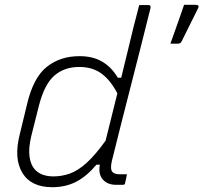

<svg xmlns="http://www.w3.org/2000/svg" viewBox="-20 -770 847 800"><path d="M720 -588H690Q703 -625 711.5 -648.5Q720 -672 728 -695Q736 -718 747 -750H794Q813 -750 805 -735Q790 -704 781 -686.5Q772 -669 763 -650.5Q754 -632 737 -598Q735 -594 731.5 -591Q728 -588 720 -588ZM311 -536Q367 -536 406 -513Q445 -490 471 -446H485Q498 -499 511 -552.5Q524 -606 537 -660Q542 -680 547.5 -700Q553 -720 560 -749H598Q610 -749 607 -736Q568 -579 526.5 -417.5Q485 -256 446 -99Q438 -64 449 -53Q458 -44 477 -44H509Q508 -37 505.5 -26.5Q503 -16 501 -6Q500 0 492 0H463Q428 0 408.5 -22Q389 -44 396 -84H382Q341 -35 297 -12.5Q253 10 198 10Q109 10 73 -50Q37 -110 62 -209L93 -337Q119 -447 175 -491.5Q231 -536 311 -536ZM128 -61Q154 -35 203 -35Q238 -35 271.5 -47Q305 -59 341 -91.5Q377 -124 420 -184Q432 -233 444.5 -282.5Q457 -332 469 -381Q441 -435 403.5 -463Q366 -491 310 -491Q248 -491 206.5 -455Q165 -419 142 -329L111 -206Q98 -153 103 -117Q108 -81 128 -61Z"/></svg>

Font: Recursive Sn Lnr St Lt
Style: Italic
Weight: 300
Italic angle: -15°
Version: Version 1.079;hotconv 1.0.112;makeotfexe 2.5.65598; ttfautoh